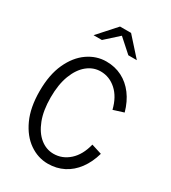

<svg xmlns="http://www.w3.org/2000/svg" viewBox="-224 -1052 1049 1176"><g transform="rotate(30 300.0 -463.5)"><path d="M306 11Q236 11 175.5 -31Q115 -73 78 -153.5Q41 -234 41 -350Q41 -466 78 -546.5Q115 -627 175.5 -669Q236 -711 306 -711Q367 -711 417 -685.5Q467 -660 503 -612Q539 -564 558 -496L485 -473Q465 -554 416.5 -597.5Q368 -641 306 -641Q254 -641 211.5 -606.5Q169 -572 144 -507Q119 -442 119 -350Q119 -258 144 -193Q169 -128 211.5 -93.5Q254 -59 306 -59Q368 -59 416.5 -102.5Q465 -146 485 -227L558 -204Q539 -137 503 -88.5Q467 -40 417 -14.5Q367 11 306 11ZM156 -811 270 -938H348L462 -811H402L308 -895L215 -811Z"/></g></svg>

Font: Red Hat Mono
Style: Regular
Weight: 400
Designer: Pentagram, MCKL
Foundry: Pentagram, MCKL
Version: Version 1.023